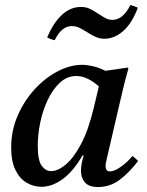

<svg xmlns="http://www.w3.org/2000/svg" viewBox="-20 -741 591 773"><path d="M146 11Q115 11 87 -5.5Q59 -22 42 -57Q25 -92 25 -147Q25 -215 51 -275Q77 -335 119 -381Q161 -427 211.5 -453.5Q262 -480 311 -480Q330 -480 354 -474.5Q378 -469 404 -456Q425 -459 447.5 -462Q470 -465 494 -469L497 -465Q485 -423 476 -385.5Q467 -348 458 -309L412 -111Q411 -104 408 -93Q405 -82 405 -72Q405 -63 409 -57Q413 -51 423 -51Q440 -51 466 -69Q492 -87 513 -113Q526 -104 536 -93Q502 -48 463 -18Q424 12 375 12Q338 12 322 -6.5Q306 -25 306 -53Q306 -80 317 -115H312Q275 -51 232.5 -20Q190 11 146 11ZM378 -393Q357 -412 334 -423.5Q311 -435 287 -435Q250 -435 221 -408Q192 -381 172 -338.5Q152 -296 142 -247.5Q132 -199 132 -155Q132 -95 148 -73.5Q164 -52 186 -52Q212 -52 243.5 -77.5Q275 -103 305.5 -159.5Q336 -216 358 -309ZM505 -721Q513 -719 520.5 -716Q528 -713 535 -710Q512 -648 476.5 -616.5Q441 -585 400 -585Q384 -585 370 -590.5Q356 -596 338 -607Q316 -621 301 -628.5Q286 -636 269 -636Q228 -636 200 -579Q186 -582 170 -590Q194 -648 228.5 -680.5Q263 -713 306 -713Q323 -713 337 -707.5Q351 -702 367 -691Q385 -680 400 -670.5Q415 -661 433 -661Q475 -661 505 -721Z"/></svg>

Font: Tiro Telugu
Style: Italic
Weight: 400
Italic angle: -11°
Designer: Telugu: John Hudson & Fiona Ross, assisted by Kaja Sojewska. Latin: John Hudson with Paul Hanslow, assisted by Kaja Soje
Foundry: Tiro Typeworks Ltd.
Version: Version 1.52